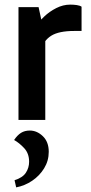

<svg xmlns="http://www.w3.org/2000/svg" viewBox="-20 -519 393 831"><path d="M147 -488 176 -355V0H60V-488ZM155 -300 131 -311V-398L140 -410Q150 -427 172 -448Q194 -469 223.5 -484Q253 -499 284 -499Q299 -499 312.5 -497Q326 -495 333 -490V-385H301Q235 -385 202 -364.5Q169 -344 155 -300ZM50 292 43 261Q78 250 92 228.5Q106 207 106 181Q106 145 84.5 122Q63 99 41 87Q55 66 71 56Q87 46 109 46Q140 46 165.5 70.5Q191 95 191 138Q191 177 171 209.5Q151 242 119 263.5Q87 285 50 292Z"/></svg>

Font: Gabarito Medium
Style: Regular
Weight: 500
Designer: Leandro Assis / Alvaro Franca / Felipe Casaprima
Foundry: Naipe Foundry
Version: Version 1.000